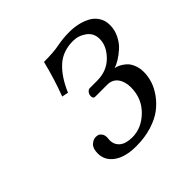

<svg xmlns="http://www.w3.org/2000/svg" viewBox="-126 -555 680 680"><g transform="rotate(-45 213.5 -215.0)"><path d="M138.2 -83Q138.2 -80.6 137.7 -76.4Q137.2 -72.3 137.2 -69.8Q137.2 -46.9 153.6 -33.4Q169.9 -20 202.1 -20Q248 -20 285.6 -56.9Q323.2 -93.8 323.2 -148.9Q323.2 -177.7 309.6 -196.3Q295.9 -214.8 270 -214.8H210Q200.2 -214.8 200.2 -227.1Q200.2 -236.3 205.8 -243.2Q211.4 -250 217.8 -250H254.9Q303.7 -250 335 -281.5Q366.2 -313 366.2 -348.1Q366.2 -377.4 343.8 -393.8Q321.3 -410.2 293.9 -410.2Q242.7 -410.2 209.2 -379.6Q175.8 -349.1 151.9 -293L127.9 -297.9Q152.3 -362.3 168.9 -430.2Q216.8 -430.2 245.8 -436Q274.9 -441.9 307.1 -441.9Q328.1 -441.9 347.9 -437.7Q367.7 -433.6 386 -424.3Q404.3 -415 415.5 -397.7Q426.8 -380.4 426.8 -356.9Q426.8 -333 415.8 -310.8Q404.8 -288.6 388.7 -274.2Q372.6 -259.8 357.2 -250.5Q341.8 -241.2 330.1 -237.8Q338.4 -236.8 348.4 -231.9Q358.4 -227.1 369.1 -218Q379.9 -209 387 -192.1Q394 -175.3 394 -154.8Q394 -133.8 387.2 -111.8Q380.4 -89.8 364.5 -67.4Q348.6 -44.9 325.7 -27.3Q302.7 -9.8 267.3 1.2Q231.9 12.2 189 12.2Q134.8 12.2 104.5 -9.5Q74.2 -31.2 74.2 -65.9Q74.2 -91.3 86.2 -102.1Q98.1 -112.8 109.9 -112.8Q115.7 -112.8 121.3 -111.3Q127 -109.9 132.6 -102.5Q138.2 -95.2 138.2 -83Z"/></g></svg>

Font: Linux Libertine G
Style: Italic
Weight: 400
Italic angle: -12°
Designer: Philipp H. Poll
Foundry: Philipp H. Poll
Version: Version 5.1.3